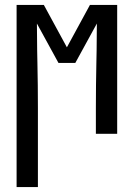

<svg xmlns="http://www.w3.org/2000/svg" viewBox="-20 -540 540 775"><path d="M47 215V-520H157L250 -349L343 -520H453V0H367V-104Q367 -150 367.5 -195.5Q368 -241 369 -286L370 -338Q370 -365 370.5 -391.5Q371 -418 371 -445L284 -286H216L129 -445Q129 -418 129.5 -391.5Q130 -365 130 -338L131 -286Q132 -241 132.5 -195.5Q133 -150 133 -104V215Z"/></svg>

Font: Iosevka Custom Medium
Style: Regular
Weight: 500
Monospace: yes
Designer: Belleve Invis
Foundry: Belleve Invis
Version: Version 32.5.0; ttfautohint (v1.8.4)